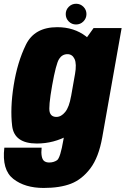

<svg xmlns="http://www.w3.org/2000/svg" viewBox="-56 -742 651 996"><path d="M170.5 233Q255 233 312 211Q369 189 412.5 131.8Q456 74.5 474.5 -30L575 -596.5H429.5L357.5 -496L273 -17.5Q257 77.5 239.8 89.2Q222.5 101 199 101Q184 101 174 94Q164 87 160.5 68.2Q157 49.5 160 24H-33.5Q-47 139 13 186Q73 233 170.5 233ZM135.5 2.5Q222.5 2.5 300.2 -40.5Q378 -83.5 392.5 -166L312.5 -242.5Q303 -186.5 282.2 -161Q261.5 -135.5 236.5 -135.5Q209 -135.5 201.8 -160.5Q194.5 -185.5 214.5 -299Q234.5 -411 250.5 -436Q266.5 -461 294 -461Q319 -461 330.8 -436Q342.5 -411 333 -356.5L438 -423Q452 -506 390 -553.5Q328 -601 241 -601Q123 -601 78.5 -510.2Q34 -419.5 15 -299.5Q-4 -180 7 -88.8Q18 2.5 135.5 2.5ZM338.5 -615Q361 -615 376.8 -631Q392.5 -647 392.5 -669Q392.5 -691 376.8 -706.8Q361 -722.5 339 -722.5Q316.5 -722.5 300.8 -706.8Q285 -691 285 -669Q285 -646.5 300.5 -630.8Q316 -615 338.5 -615Z"/></svg>

Font: Anybody Condensed Black
Style: Italic
Weight: 900
Width: 3
Italic angle: -10°
Version: Version 1.113;gftools[0.9.25]